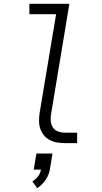

<svg xmlns="http://www.w3.org/2000/svg" viewBox="-20 -755 540 1013"><path d="M322 0Q301 0 280.5 -3.5Q260 -7 242 -16.5Q224 -26 211.5 -41.5Q199 -57 192.5 -76Q186 -95 186 -116.5Q186 -138 189 -159L276 -680H135V-735H346L249 -150Q246 -132 248 -113.5Q250 -95 260 -81Q270 -67 287 -61Q304 -55 322 -55H387V0ZM176 238 151 202Q168 192 180.5 175.5Q193 159 196 140H158L172 55H257L243 140Q238 169 220 195Q202 221 176 238Z"/></svg>

Font: Iosevka SS04 Light
Style: Italic
Weight: 300
Italic angle: -9°
Monospace: yes
Designer: Belleve Invis
Foundry: Belleve Invis
Version: Version 19.0.0; ttfautohint (v1.8.4)